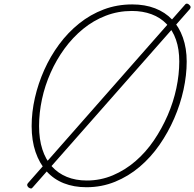

<svg xmlns="http://www.w3.org/2000/svg" viewBox="-20 -1040 1098 1086"><path d="M469 19Q398 19 341 -3.5Q284 -26 243.5 -71Q203 -116 181 -180.5Q159 -245 159 -327Q159 -406 177.5 -487Q196 -568 230.5 -645Q265 -722 314.5 -789Q364 -856 427.5 -907Q491 -958 566.5 -986.5Q642 -1015 728 -1015Q800 -1015 857 -993Q914 -971 953.5 -929.5Q993 -888 1014.5 -827.5Q1036 -767 1036 -692Q1036 -615 1018 -532.5Q1000 -450 965.5 -370.5Q931 -291 882 -220.5Q833 -150 770 -96.5Q707 -43 631 -12Q555 19 469 19ZM471 -19Q549 -19 618.5 -48.5Q688 -78 746.5 -128.5Q805 -179 850.5 -246Q896 -313 928.5 -388Q961 -463 977.5 -541Q994 -619 994 -692Q994 -762 975.5 -815Q957 -868 922 -904.5Q887 -941 837 -959.5Q787 -978 726 -978Q648 -978 578 -951Q508 -924 449.5 -876Q391 -828 345 -765Q299 -702 266.5 -629Q234 -556 217.5 -479Q201 -402 201 -327Q201 -253 219.5 -195.5Q238 -138 273 -99Q308 -60 358 -39.5Q408 -19 471 -19ZM165 20Q160 27 154 26Q148 25 141 20Q128 7 138 -4L1026 -1013Q1031 -1020 1038 -1019.5Q1045 -1019 1051 -1012Q1057 -1007 1058 -1001.5Q1059 -996 1054 -989Z"/></svg>

Font: Playwrite RO Thin
Style: Regular
Weight: 250
Version: Version 1.002